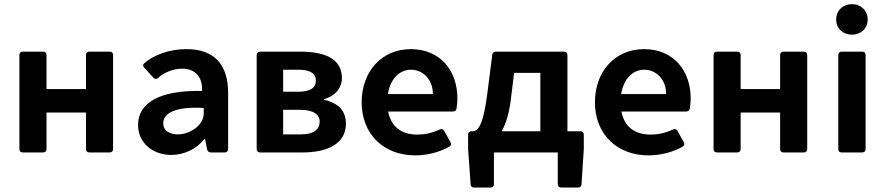

<svg xmlns="http://www.w3.org/2000/svg" viewBox="-20 -709 4120 893"><path d="M70.3 -453.1V-15.6C70.3 -5.9 76.2 0 85.9 0H180.7C190.4 0 196.3 -5.9 196.3 -15.6V-185.5H379.9V-15.6C379.9 -5.9 385.7 0 395.5 0H490.2C500 0 505.9 -5.9 505.9 -15.6V-453.1C505.9 -462.9 500 -468.8 490.2 -468.8H395.5C385.7 -468.8 379.9 -462.9 379.9 -453.1V-294.9H196.3V-453.1C196.3 -462.9 190.4 -468.8 180.7 -468.8H85.9C76.2 -468.8 70.3 -462.9 70.3 -453.1Z M846.7 -480.5C770.5 -480.5 696.3 -455.1 650.4 -414.1C643.6 -408.2 644.5 -400.4 651.4 -393.6L693.4 -347.7C700.2 -340.8 708 -339.8 715.8 -346.7C743.2 -372.1 785.2 -389.6 827.1 -389.6C888.7 -389.6 921.9 -349.6 919.9 -290V-286.1C714.8 -290 622.1 -226.6 622.1 -127.9C622.1 -42 693.4 11.7 776.4 11.7C834 11.7 893.6 -14.6 931.6 -63.5H933.6L943.4 -13.7C945.3 -4.9 952.1 0 960.9 0H1025.4C1035.2 0 1041 -5.9 1041 -15.6V-277.3C1041 -411.1 974.6 -480.5 846.7 -480.5ZM806.6 -84C772.5 -84 739.3 -98.6 739.3 -135.7C739.3 -179.7 789.1 -214.8 927.7 -207V-181.6C927.7 -127 864.3 -84 806.6 -84Z M1173.8 -453.1V-15.6C1173.8 -5.9 1179.7 0 1189.5 0H1387.7C1501 0 1588.9 -39.1 1588.9 -133.8C1588.9 -199.2 1546.9 -231.4 1487.3 -245.1V-248C1543 -263.7 1570.3 -303.7 1570.3 -345.7C1570.3 -438.5 1486.3 -468.8 1377 -468.8H1189.5C1179.7 -468.8 1173.8 -462.9 1173.8 -453.1ZM1366.2 -282.2H1296.9V-384.8H1368.2C1425.8 -384.8 1449.2 -365.2 1449.2 -334C1449.2 -301.8 1424.8 -282.2 1366.2 -282.2ZM1378.9 -84H1296.9V-198.2H1377C1438.5 -198.2 1466.8 -175.8 1466.8 -143.6C1466.8 -107.4 1440.4 -84 1378.9 -84Z M2107.4 -251C2107.4 -380.9 2027.3 -480.5 1890.6 -480.5C1755.9 -480.5 1662.1 -377 1662.1 -233.4C1662.1 -83 1766.6 13.7 1911.1 13.7C1966.8 13.7 2023.4 -1 2069.3 -26.4C2078.1 -31.2 2080.1 -39.1 2075.2 -47.9L2045.9 -100.6C2041 -108.4 2033.2 -111.3 2024.4 -106.4C1985.4 -88.9 1954.1 -83 1920.9 -83C1846.7 -83 1798.8 -120.1 1785.2 -190.4H2086.9C2095.7 -190.4 2102.5 -195.3 2103.5 -205.1C2105.5 -218.8 2107.4 -235.4 2107.4 -251ZM1993.2 -271.5H1784.2C1794.9 -340.8 1836.9 -384.8 1891.6 -384.8C1948.2 -384.8 1994.1 -336.9 1993.2 -271.5Z M2619.1 -98.6V-453.1C2619.1 -462.9 2613.3 -468.8 2603.5 -468.8H2286.1C2276.4 -468.8 2270.5 -462.9 2269.5 -454.1L2247.1 -278.3C2229.5 -141.6 2210.9 -110.4 2186.5 -98.6H2171.9C2163.1 -98.6 2157.2 -92.8 2157.2 -83V-15.6L2168.9 148.4C2169.9 159.2 2174.8 163.1 2184.6 163.1H2261.7C2271.5 163.1 2277.3 157.2 2277.3 147.5V0H2574.2V147.5C2574.2 157.2 2580.1 163.1 2589.8 163.1H2668.9C2678.7 163.1 2683.6 159.2 2684.6 148.4L2695.3 -15.6V-83C2695.3 -92.8 2689.5 -98.6 2679.7 -98.6ZM2356.4 -250 2371.1 -370.1H2493.2V-98.6H2313.5C2333 -133.8 2348.6 -182.6 2356.4 -250Z M3192.4 -251C3192.4 -380.9 3112.3 -480.5 2975.6 -480.5C2840.8 -480.5 2747.1 -377 2747.1 -233.4C2747.1 -83 2851.6 13.7 2996.1 13.7C3051.8 13.7 3108.4 -1 3154.3 -26.4C3163.1 -31.2 3165 -39.1 3160.2 -47.9L3130.9 -100.6C3126 -108.4 3118.2 -111.3 3109.4 -106.4C3070.3 -88.9 3039.1 -83 3005.9 -83C2931.6 -83 2883.8 -120.1 2870.1 -190.4H3171.9C3180.7 -190.4 3187.5 -195.3 3188.5 -205.1C3190.4 -218.8 3192.4 -235.4 3192.4 -251ZM3078.1 -271.5H2869.1C2879.9 -340.8 2921.9 -384.8 2976.6 -384.8C3033.2 -384.8 3079.1 -336.9 3078.1 -271.5Z M3298.8 -453.1V-15.6C3298.8 -5.9 3304.7 0 3314.5 0H3409.2C3418.9 0 3424.8 -5.9 3424.8 -15.6V-185.5H3608.4V-15.6C3608.4 -5.9 3614.3 0 3624 0H3718.8C3728.5 0 3734.4 -5.9 3734.4 -15.6V-453.1C3734.4 -462.9 3728.5 -468.8 3718.8 -468.8H3624C3614.3 -468.8 3608.4 -462.9 3608.4 -453.1V-294.9H3424.8V-453.1C3424.8 -462.9 3418.9 -468.8 3409.2 -468.8H3314.5C3304.7 -468.8 3298.8 -462.9 3298.8 -453.1Z M3942.4 -547.9C3985.4 -547.9 4015.6 -577.1 4015.6 -618.2C4015.6 -659.2 3985.4 -689.5 3942.4 -689.5C3899.4 -689.5 3869.1 -659.2 3869.1 -618.2C3869.1 -577.1 3899.4 -547.9 3942.4 -547.9ZM3878.9 -453.1V-15.6C3878.9 -5.9 3884.8 0 3894.5 0H3990.2C4000 0 4005.9 -5.9 4005.9 -15.6V-453.1C4005.9 -462.9 4000 -468.8 3990.2 -468.8H3894.5C3884.8 -468.8 3878.9 -462.9 3878.9 -453.1Z"/></svg>

Font: Ed Sans Neue SemiBold
Style: Regular
Weight: 600
Designer: Stephen Hutchings
Version: Version 1.004;PS 001.004;hotconv 1.0.88;makeotf.lib2.5.64775